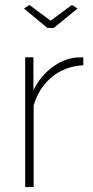

<svg xmlns="http://www.w3.org/2000/svg" viewBox="-20 -750 371 770"><path d="M98 -730 183 -667 268 -730 291 -716 196 -638H170L76 -716ZM314 -488Q242 -485 189 -442Q136 -399 115 -327V0H81V-520H114V-388Q141 -443 186.5 -478Q232 -513 282 -519Q295 -520 314 -520Z"/></svg>

Font: Raleway-v4020 ExtraLight
Style: Regular
Weight: 275
Designer: Matt McInerney, Pablo Impallari, Rodrigo Fuenzalida
Foundry: Matt McInerney, Pablo Impallari, Rodrigo Fuenzalida
Version: Version 4.020;PS 004.020;hotconv 1.0.88;makeotf.lib2.5.64775